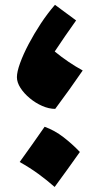

<svg xmlns="http://www.w3.org/2000/svg" viewBox="-20 -753 405 781"><path d="M204.6 -310.1Q179.2 -310.1 151.9 -322Q124.5 -334 101.1 -353.5Q77.6 -373 63.2 -395.5Q48.8 -418 48.8 -439Q48.8 -460.9 61.8 -496.6Q74.7 -532.2 96.7 -574Q118.7 -615.7 146.2 -657.5Q173.8 -699.2 203.6 -733.4L289.6 -669.9Q266.1 -637.2 244.4 -605.5Q222.7 -573.7 202.6 -543.5Q256.8 -499 316.4 -466.3Q290 -427.7 262.9 -389.9Q235.8 -352.1 204.6 -310.1ZM161.5 -237.4Q202.9 -222.4 238.9 -194.4Q274.8 -166.5 304.9 -134.8Q280.2 -99.9 254.7 -64.5Q229.2 -29 202.3 7.5Q171.2 -19.9 136.3 -45.4Q101.4 -70.9 60 -94Q113.2 -167.6 161.5 -237.4Z"/></svg>

Font: Pinar DS1 Black
Style: Regular
Weight: 900
Designer: Amin Abedi
Version: Version 3.000